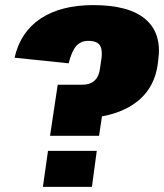

<svg xmlns="http://www.w3.org/2000/svg" viewBox="-20 -732 642 752"><path d="M597 -475Q591 -436 574.5 -403.5Q558 -371 531 -346Q504 -321 467 -303.5Q430 -286 383.5 -277Q337 -268 283 -268L389 -341L368 -200H176L206 -400H301Q332 -400 350 -416Q368 -432 372 -466L378 -507Q380 -527 376.5 -542Q373 -557 360.5 -564.5Q348 -572 325 -572Q296 -572 278 -551Q260 -530 249 -484L37 -506Q60 -607 139.5 -659.5Q219 -712 345 -712Q485 -712 549.5 -657Q614 -602 600 -498ZM359 -141 340 0H148L168 -141Z"/></svg>

Font: Pathway Extreme Condensed Black
Style: Italic
Weight: 900
Width: 3
Italic angle: -8°
Version: Version 1.001;gftools[0.9.26]